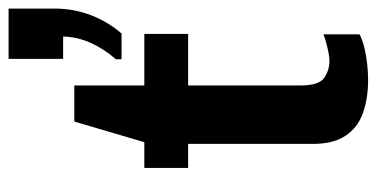

<svg xmlns="http://www.w3.org/2000/svg" viewBox="-235 -632 877 447"><g transform="rotate(-90 203.5 -408.5)"><path d="M241 10Q198 10 164 -2Q130 -14 111 -42.5Q92 -71 92 -118V-409H36V-511H96L144 -674H228V-511H348V-409H228V-148Q228 -104 246 -92Q264 -80 285 -80Q296 -80 315.5 -84.5Q335 -89 347 -94V-10Q334 -3 315 1.5Q296 6 276.5 8Q257 10 241 10ZM289 -564V-577Q314 -606 327.5 -636.5Q341 -667 342 -700H290V-827H407V-720Q407 -675 391.5 -635Q376 -595 349 -564Z"/></g></svg>

Font: Chivo Medium SemiBold
Style: Regular
Weight: 600
Version: Version 2.002